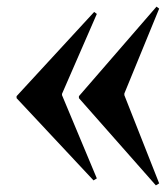

<svg xmlns="http://www.w3.org/2000/svg" viewBox="-20 -517 504 579"><path d="M460 36 355 -230V-235L460 -491L452 -497L218 -227V-221L450 42ZM272 21 167 -230V-234L272 -475L264 -481L30 -227V-221L262 27Z"/></svg>

Font: Mazius Display
Style: Bold
Weight: 700
Designer: Alberto Casagrande & Collletttivo
Foundry: Collletttivo
Version: Version 2.000;Glyphs 3.2 (3221)